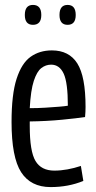

<svg xmlns="http://www.w3.org/2000/svg" viewBox="-20 -751 390 781"><path d="M186 10Q105 10 66 -50.5Q27 -111 27 -255Q27 -367 47.5 -430.5Q68 -494 104.5 -520Q141 -546 191 -546Q261 -546 294.5 -493Q328 -440 328 -316Q328 -310 327.5 -296Q327 -282 326 -275Q294 -270 232.5 -264Q171 -258 101 -257Q101 -250 101 -239Q101 -135 124.5 -96Q148 -57 201 -57Q227 -57 254.5 -62Q282 -67 309 -76L319 -15Q258 10 186 10ZM101 -311Q133 -311 165 -313Q197 -315 221 -317Q245 -319 256 -321Q256 -415 239 -451.5Q222 -488 188 -488Q166 -488 148 -474Q130 -460 117.5 -422Q105 -384 101 -311ZM255 -650Q222 -650 222 -690Q222 -731 255 -731Q288 -731 288 -690Q288 -650 255 -650ZM114 -650Q81 -650 81 -690Q81 -731 114 -731Q148 -731 148 -690Q148 -650 114 -650Z"/></svg>

Font: Georama Condensed
Style: Regular
Weight: 400
Width: 3
Designer: Jean-Baptiste Levee
Foundry: Production Type
Version: Version 1.000